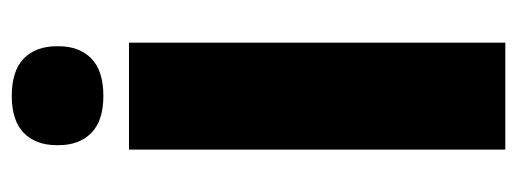

<svg xmlns="http://www.w3.org/2000/svg" viewBox="-296 -582 878 326"><g transform="rotate(-90 143.0 -419.0)"><path d="M233.5 0H52V-639H233.5ZM143 -682.5Q101 -682.5 80.2 -703Q59.5 -723.5 59.5 -758.5V-761.5Q59.5 -797 80.2 -817.5Q101 -838 143 -838Q186 -838 206.8 -817.5Q227.5 -797 227.5 -761.5V-758.5Q227.5 -723.5 206.8 -703Q186 -682.5 143 -682.5Z"/></g></svg>

Font: Anek Latin ExtraBold
Style: Regular
Weight: 800
Designer: Yesha Goshar
Foundry: Ek Type
Version: Version 1.003